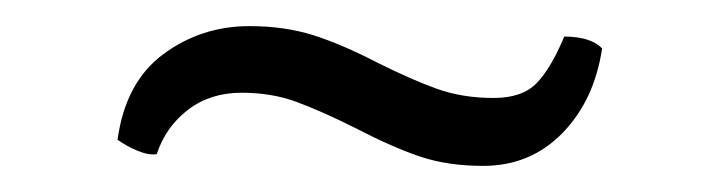

<svg xmlns="http://www.w3.org/2000/svg" viewBox="-20 -424 552 147"><path d="M350 -297Q323 -297 302 -304Q281 -311 252 -326Q226 -339 207 -346Q188 -353 165 -353Q141 -353 124 -340Q107 -327 100 -306Q94 -305 85.5 -308.5Q77 -312 70 -317Q76 -361 105 -382.5Q134 -404 171 -404Q198 -404 220 -397Q242 -390 269 -376Q295 -363 314.5 -356Q334 -349 358 -349Q380 -349 391 -360.5Q402 -372 412 -396Q432 -396 441 -387Q435 -347 410.5 -322Q386 -297 350 -297Z"/></svg>

Font: Arima Madurai
Style: Regular
Weight: 400
Designer: Joana Correia and Natanael Gama
Foundry: NDISCOVER
Version: Version 1.020